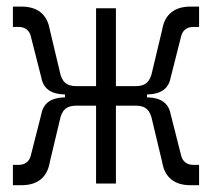

<svg xmlns="http://www.w3.org/2000/svg" viewBox="-20 -542 626 567"><path d="M18.1 4.9H43.9C89.8 4.9 119.6 -17.6 127 -63L156.2 -185.5C162.1 -216.3 175.3 -230 205.6 -230H263.7V0H322.3V-230H380.4C410.6 -230 423.8 -216.3 429.7 -185.5L459 -63C466.3 -17.6 496.1 4.9 542 4.9H567.9V-55.2H550.3C532.7 -55.2 518.6 -64.9 514.6 -84L483.9 -205.1C478 -237.3 455.1 -252.9 418 -254.4H414.1V-263.2H418C455.1 -264.6 478 -280.3 483.9 -312.5L514.6 -433.6C518.6 -452.6 532.7 -462.4 550.3 -462.4H567.9V-522.5H542C496.1 -522.5 466.3 -500 459 -454.6L429.7 -332C423.8 -301.3 410.6 -287.6 380.4 -287.6H322.3V-517.6H263.7V-287.6H205.6C175.3 -287.6 162.1 -301.3 156.2 -332L127 -454.6C119.6 -500 89.8 -522.5 43.9 -522.5H18.1V-462.4H35.6C53.2 -462.4 67.4 -452.6 71.3 -433.6L102.1 -312.5C107.9 -280.3 130.9 -264.6 168 -263.2H171.9V-254.4H168C130.9 -252.9 107.9 -237.3 102.1 -205.1L71.3 -84C67.4 -64.9 53.2 -55.2 35.6 -55.2H18.1Z"/></svg>

Font: Cascadia Code PL Light
Style: Regular
Weight: 300
Monospace: yes
Designer: Aaron Bell
Foundry: Saja Typeworks
Version: Version 2404.023